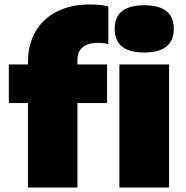

<svg xmlns="http://www.w3.org/2000/svg" viewBox="-20 -838 829 858"><path d="M379.5 -818Q405.5 -818 424.8 -816.2Q444 -814.5 464 -809.5V-641Q444 -646.5 417.5 -646.5Q372.5 -646.5 349.2 -626.8Q326 -607 326 -570.5V-550H458.5V-377.5H326V0H105V-377.5H19.5V-550H105V-561.5Q105 -638.5 138.5 -696.5Q172 -754.5 234 -786.2Q296 -818 379.5 -818ZM492.5 -709Q492.5 -814.5 624.5 -814.5Q756.5 -814.5 756.5 -709Q756.5 -603.5 624.5 -603.5Q492.5 -603.5 492.5 -709ZM513.5 0V-550H735.5V0Z"/></svg>

Font: Encode Sans Semi Expanded Black
Style: Regular
Weight: 900
Width: 6
Designer: Multiple Designers
Foundry: Impallari Type
Version: Version 2.000